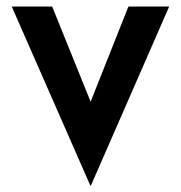

<svg xmlns="http://www.w3.org/2000/svg" viewBox="-20 -533 555 589"><path d="M16 -513H140L258 -221L374 -513H499L259 36H257Z"/></svg>

Font: Lineal Medium
Style: Regular
Weight: 600
Designer: Created by Frank Adebiaye with contributions from Anton Moglia & Ariel Martín Pérez
Created by Frank ADEBIAYE with FontF
Foundry: Velvetyne Type Foundry
Version: Version 2.000